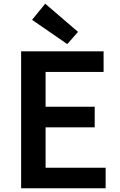

<svg xmlns="http://www.w3.org/2000/svg" viewBox="-20 -1016 648 1036"><path d="M94 0V-739H539V-628H226V-440H491V-329H226V-111H550V0ZM343 -778 153 -909 224 -996 401 -844Z"/></svg>

Font: Noto Sans HK Thin SemiBold
Style: Regular
Weight: 600
Version: Version 2.004-H2;hotconv 1.0.118;makeotfexe 2.5.65603